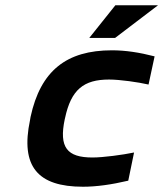

<svg xmlns="http://www.w3.org/2000/svg" viewBox="-20 -700 620 729"><path d="M96 -256 94 -244C57 -68 123 9 295 9C346 9 403 1 467 -14L489 -121C446 -112 372 -102 331 -102C235 -102 203 -140 226 -248L227 -252C250 -360 298 -398 394 -398C435 -398 505 -388 544 -379L567 -486C509 -501 456 -509 405 -509C233 -509 134 -432 96 -256ZM319 -556H417L580 -680H418Z"/></svg>

Font: LT Wave Text Bold Italic
Style: Regular
Weight: 700
Designer: Daniel Lyons
Version: Version 2.5 (Glyphs App)